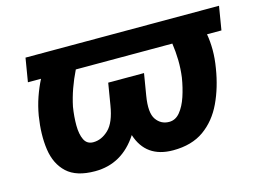

<svg xmlns="http://www.w3.org/2000/svg" viewBox="-78 -664 1087 809"><g transform="rotate(-15 465.0 -259.0)"><path d="M930.4 -528.4 913.4 -425.4H850.5Q856.2 -393.1 856.4 -356Q856.5 -318.9 849.4 -277Q836.6 -196.7 805.9 -131.6Q775.2 -66.4 721.8 -28.2Q668.3 9.9 587 9.9Q468.4 9.9 434.3 -97.3Q364.7 9.9 246.4 9.9Q165.1 9.9 123.9 -28.2Q82.7 -66.4 73.3 -131.6Q63.9 -196.7 76.7 -277Q83.8 -318.5 96.8 -355.8Q109.7 -393.1 126.4 -425.4H69.2L86.3 -528.4ZM278.1 -425.4Q260.3 -389.2 247 -351.9Q233.7 -314.6 225.9 -277Q219.1 -234.7 219.3 -196.6Q219.5 -158.4 231.2 -134.2Q242.9 -110.1 270.6 -110.1Q306.5 -110.1 337.4 -139.6Q368.3 -169 380 -242.2L395.6 -336.3H551.8L536.2 -242.2Q524.1 -169.7 544.9 -139.9Q565.7 -110.1 601.6 -110.1Q629.3 -110.1 649 -134.1Q668.7 -158 681.5 -196.2Q694.2 -234.4 701 -277Q706 -314.6 705.3 -351.7Q704.5 -388.8 699.2 -425.4Z"/></g></svg>

Font: Inter UI
Style: Bold Italic
Weight: 700
Italic angle: 9.39999°
Designer: Rasmus Andersson
Foundry: rsms
Version: 3.2;8d6f07862